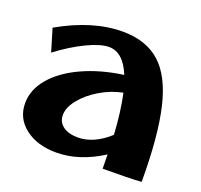

<svg xmlns="http://www.w3.org/2000/svg" viewBox="-104 -681 838 802"><g transform="rotate(20 315.0 -280.0)"><path d="M427 -61Q324 5 222 5Q137 5 83.5 -36.5Q30 -78 30 -145Q30 -205 74.5 -257.5Q119 -310 198.5 -346.5Q278 -383 379 -397Q343 -485 280 -485Q242 -485 182 -456Q122 -427 60 -380L30 -480Q179 -565 312 -565Q416 -565 479 -508.5Q542 -452 571 -329Q600 -206 600 -2Q548 2 428 2ZM285 -85Q356 -85 424 -147Q418 -249 401 -326Q350 -316 302.5 -288Q255 -260 225 -223Q195 -186 195 -152Q195 -121 219.5 -103Q244 -85 285 -85Z"/></g></svg>

Font: Otomanopee One
Style: Regular
Weight: 400
Designer: Das Ende der Wildnis
Foundry: Gutenberg Labo
Version: Version 3.005